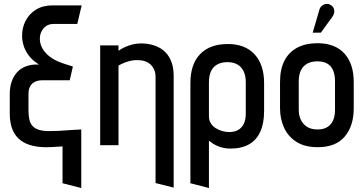

<svg xmlns="http://www.w3.org/2000/svg" viewBox="-20 -729 1828 964"><path d="M368 -609 390 -702H244Q195 -702 160.5 -680.5Q126 -659 108 -623.5Q90 -588 91 -546Q91 -526 98.5 -500.5Q106 -475 124.5 -450Q143 -425 176 -405H162Q135 -405 110.5 -396Q86 -387 68 -368.5Q50 -350 39.5 -322Q29 -294 29 -256V-160Q29 -110 43.5 -76.5Q58 -43 84 -24Q110 -5 144.5 3Q179 11 219 10Q234 10 246.5 9Q259 8 271 7.5Q283 7 294 6V191L388 215V-79Q369 -78 350.5 -77Q332 -76 312.5 -74.5Q293 -73 274 -72Q255 -71 234 -71Q199 -70 176.5 -77Q154 -84 142.5 -97.5Q131 -111 127 -131Q123 -151 123 -175V-256Q123 -277 129 -290.5Q135 -304 145 -312Q155 -320 167.5 -323Q180 -326 192 -326H330L346 -395L302 -409Q273 -418 250.5 -431Q228 -444 212.5 -460Q197 -476 188.5 -495Q180 -514 180 -535Q180 -565 199 -587Q218 -609 251 -609Z M761 -344V190L852 213V-346Q852 -383 843.5 -410Q835 -437 819.5 -456.5Q804 -476 784 -487.5Q764 -499 739.5 -505Q715 -511 688 -511Q665 -511 644 -505.5Q623 -500 605 -491.5Q587 -483 575 -474V-501H483V0H575V-400Q593 -410 609.5 -416Q626 -422 642 -425Q658 -428 673 -427Q692 -427 708 -421.5Q724 -416 735.5 -405.5Q747 -395 754 -379.5Q761 -364 761 -344Z M1306 -171V-312Q1306 -404 1258.5 -456Q1211 -508 1124 -508Q1034 -508 985 -457.5Q936 -407 936 -312V191L1029 215V-23Q1038 -15 1050 -7.5Q1062 0 1075.5 5.5Q1089 11 1105 14Q1121 17 1137 17Q1193 17 1230.5 -4.5Q1268 -26 1287 -68Q1306 -110 1306 -171ZM1214 -316V-158Q1214 -129 1204.5 -108.5Q1195 -88 1176.5 -77Q1158 -66 1131 -66Q1114 -66 1096 -71Q1078 -76 1063 -85.5Q1048 -95 1038.5 -110Q1029 -125 1029 -145V-316Q1029 -349 1039.5 -371.5Q1050 -394 1071 -405.5Q1092 -417 1122 -417Q1152 -417 1172.5 -405Q1193 -393 1203.5 -370.5Q1214 -348 1214 -316Z M1756 -185V-317Q1756 -409 1709 -460.5Q1662 -512 1574 -512Q1514 -512 1472 -489.5Q1430 -467 1408 -424Q1386 -381 1386 -317V-185Q1386 -133 1406 -88.5Q1426 -44 1468 -17Q1510 10 1575 10Q1666 10 1711 -43.5Q1756 -97 1756 -185ZM1662 -321V-176Q1662 -148 1653 -126Q1644 -104 1624.5 -91.5Q1605 -79 1574 -79Q1543 -79 1522 -92Q1501 -105 1490.5 -127.5Q1480 -150 1480 -176V-321Q1480 -354 1491 -376Q1502 -398 1522.5 -409.5Q1543 -421 1574 -421Q1604 -421 1623.5 -409.5Q1643 -398 1652.5 -375.5Q1662 -353 1662 -321ZM1647 -642Q1655 -652 1657.5 -664Q1660 -676 1655.5 -687Q1651 -698 1640 -704Q1629 -711 1616.5 -709Q1604 -707 1595 -699Q1586 -691 1583 -678L1550 -565H1591Z"/></svg>

Font: Advent Pro SemiBold
Style: Regular
Weight: 600
Designer: VivaRado, Andreas Kalpakidis
Foundry: VivaRado, Andreas Kalpakidis
Version: Version 3.000